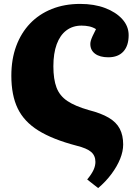

<svg xmlns="http://www.w3.org/2000/svg" viewBox="-20 -737 714 982"><path d="M482 225 426 181Q449 153 458.5 132Q468 111 468 91Q468 59 446 40Q424 21 371 8Q249 -24 176 -69.5Q103 -115 70.5 -182.5Q38 -250 38 -350Q38 -434 63 -501.5Q88 -569 134 -617Q180 -665 245 -691Q310 -717 390 -717Q462 -717 517.5 -696Q573 -675 605.5 -639Q638 -603 638 -557Q638 -503 611 -473.5Q584 -444 534 -444Q491 -444 466.5 -462Q442 -480 442 -512Q442 -520 444.5 -529Q447 -538 453.5 -552.5Q460 -567 471 -588Q455 -598 436.5 -602Q418 -606 397 -606Q352 -606 319.5 -581.5Q287 -557 270 -510.5Q253 -464 253 -398Q253 -332 269 -289.5Q285 -247 324.5 -220.5Q364 -194 434 -174Q497 -158 536 -135Q575 -112 592.5 -78.5Q610 -45 610 2Q610 37 594.5 75.5Q579 114 550 153Q521 192 482 225Z"/></svg>

Font: Literata 18pt ExtraBold
Style: Regular
Weight: 800
Designer: Latin by Veronika Burian and Jose Scaglione. Greek by Irene Vlachou. Cyrillic by Vera Evstafieva.
Foundry: TypeTogether
Version: Version 3.103;gftools[0.9.29]